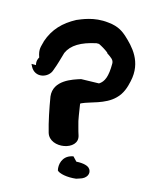

<svg xmlns="http://www.w3.org/2000/svg" viewBox="-111 -766 648 825"><g transform="rotate(15 213.0 -353.5)"><path d="M-5 -438 0 -428C23 -382 82 -399 93 -437C105 -468 109 -487 119 -520C136 -558 176 -582 242 -596H253C266 -590 283 -580 297 -569V-567C317 -553 330 -546 330 -529C330 -471 319 -446 297 -432C272 -431 245 -431 218 -430C183 -419 102 -395 110 -324C118 -275 130 -215 143 -171C163 -105 290 -129 270 -193C266 -206 264 -211 259 -231C250 -259 247 -293 241 -327C241 -327 245 -329 246 -330C280 -346 346 -354 386 -394C411 -418 420 -448 426 -476C447 -568 391 -623 352 -659C339 -670 316 -691 268 -695C203 -703 152 -678 132 -670C78 -641 41 -604 21 -545V-544C16 -521 7 -509 20 -473C17 -468 10 -456 15 -438ZM223 -25C232 -14 268 -6 308 -11L323 -16C352 -24 363 -47 352 -65L351 -66C344 -78 321 -84 290 -82L272 -101L264 -99C224 -88 217 -49 223 -25Z"/></g></svg>

Font: Stray Cat
Style: ExBlkExt
Weight: 1000
Version: Version 1.0